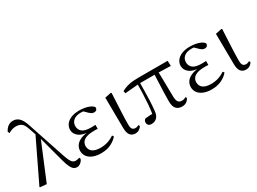

<svg xmlns="http://www.w3.org/2000/svg" viewBox="-43 -1482 2907 2175"><g transform="rotate(-30 1410.0 -395.0)"><path d="M27.7 1 23.3 -6.2 289.2 -558.1 316.4 -486.1 111.1 8.4ZM504.2 14.6Q484.9 14.6 466.5 2.7Q448.1 -9.3 431.1 -42.8Q414 -76.4 396.9 -141L305.2 -483.6L302.4 -486.2L252 -632.1Q233.2 -692 204.9 -712.4Q176.5 -732.9 133 -732.9Q103.6 -732.9 80 -724.4Q56.5 -716 35.8 -703.2L24.3 -725.9Q41.7 -762.8 70.1 -784.1Q98.4 -805.5 136.6 -805.5Q183.9 -805.5 216.9 -772.5Q249.8 -739.6 273.9 -664.1L437 -175Q453 -127.8 466.6 -102.3Q480.2 -76.9 495.4 -67Q510.6 -57.1 528.9 -57.1Q538.5 -57.1 552.6 -59.5Q566.7 -61.9 579.1 -67.4L586.7 -49.1Q577 -21.5 553.5 -3.4Q530 14.6 504.2 14.6Z M822.3 14.6Q764 14.6 719.7 -2.5Q675.3 -19.6 650.7 -51.5Q626.1 -83.4 626.1 -126.7Q626.1 -165.3 647.9 -197.3Q669.7 -229.3 717.5 -249.5Q765.3 -269.8 842.7 -271.6V-263.4Q739.9 -266.8 693.3 -302.9Q646.7 -339 646.7 -390.7Q646.7 -428.3 668.7 -460Q690.6 -491.8 735.1 -511.2Q779.6 -530.6 846.8 -530.6Q882.9 -530.6 917.4 -524.4Q952 -518.1 980.3 -505.3Q1008.6 -492.4 1024.6 -471.9Q1027.2 -450.8 1015.8 -438.7Q1004.5 -426.5 986.6 -426.5Q969.7 -426.5 956.7 -432.4Q943.7 -438.4 923.9 -456.8L866.6 -512.6L922.7 -511.5L932 -491.9Q906.4 -496.3 888.7 -498.5Q871.1 -500.7 851.7 -500.7Q787 -500.7 753 -472.4Q719.1 -444.1 719.1 -397.6Q719.1 -351.6 753 -323.6Q786.8 -295.7 868.2 -295.7Q880.3 -295.7 893.2 -296.2Q906.1 -296.7 924.3 -297.7V-245.7Q904.9 -246.9 895.4 -246.9Q886 -246.9 877.6 -246.9Q812.1 -246.9 775.1 -232.6Q738.1 -218.4 722.6 -195.2Q707 -172 707 -143.3Q707 -95.8 741.7 -69.3Q776.4 -42.9 846.6 -42.9Q897.3 -42.9 942.3 -57.2Q987.3 -71.5 1025.9 -98.8L1040.3 -80.5Q1006.8 -38.9 950.8 -12.1Q894.9 14.6 822.3 14.6Z M1269.8 14.4Q1228.3 14.4 1203.7 -14.5Q1179.2 -43.4 1178.8 -111.9L1174.9 -507.9L1255 -525L1263.8 -518.8Q1259.3 -430.3 1256.2 -367.2Q1253.1 -304.2 1251.1 -259Q1249.1 -213.9 1248.2 -180.2Q1247.3 -146.5 1247.3 -117.6Q1247.3 -70.5 1261.4 -54.8Q1275.4 -39.1 1299 -39.1Q1313.8 -39.1 1324.5 -43.2Q1335.3 -47.3 1344.9 -52L1353.8 -34.8Q1344.5 -16.9 1322.5 -1.3Q1300.5 14.4 1269.8 14.4Z M1481 12.8Q1456.1 12.8 1442.3 -0.4Q1428.4 -13.7 1428.4 -34.1Q1428.4 -49.2 1433.9 -59.2Q1439.4 -69.2 1450.1 -76.7Q1474.6 -80.1 1502.7 -81.8Q1530.7 -83.5 1564 -83.6L1540.1 -56.8Q1552.7 -131.3 1558.2 -204.1Q1563.7 -276.8 1565.9 -346.5Q1568.1 -416.2 1568.6 -482H1599.2Q1599.2 -419.6 1598.2 -354.8Q1597.2 -290 1594.4 -226Q1591.6 -162 1585.2 -101.6Q1581 -44.2 1553.2 -15.7Q1525.4 12.8 1481 12.8ZM1397.8 -437.7 1390.8 -468.5Q1435.4 -494.2 1486.7 -505.6Q1538 -517 1609.1 -517H1995.3L1998.1 -448.9L1810.6 -454H1584.8ZM1881 14.6Q1833.2 14.6 1805.3 -14.8Q1777.5 -44.3 1777.5 -114.1Q1777.5 -163.3 1779.4 -222.9Q1781.4 -282.5 1784.3 -348.6Q1787.2 -414.7 1789.6 -482H1841L1847 -131.8Q1849 -81.3 1865 -62.8Q1881.1 -44.2 1908.9 -44.2Q1927.9 -44.2 1940.4 -48.5Q1952.9 -52.8 1965.3 -59.8L1973.9 -42.5Q1959.7 -15 1936.5 -0.2Q1913.4 14.6 1881 14.6Z M2269.3 14.6Q2211 14.6 2166.7 -2.5Q2122.3 -19.6 2097.7 -51.5Q2073.1 -83.4 2073.1 -126.7Q2073.1 -165.3 2094.9 -197.3Q2116.7 -229.3 2164.5 -249.5Q2212.3 -269.8 2289.7 -271.6V-263.4Q2186.9 -266.8 2140.3 -302.9Q2093.7 -339 2093.7 -390.7Q2093.7 -428.3 2115.7 -460Q2137.6 -491.8 2182.1 -511.2Q2226.6 -530.6 2293.8 -530.6Q2329.9 -530.6 2364.4 -524.4Q2399 -518.1 2427.3 -505.3Q2455.6 -492.4 2471.6 -471.9Q2474.2 -450.8 2462.8 -438.7Q2451.5 -426.5 2433.6 -426.5Q2416.7 -426.5 2403.7 -432.4Q2390.7 -438.4 2370.9 -456.8L2313.6 -512.6L2369.7 -511.5L2379 -491.9Q2353.4 -496.3 2335.7 -498.5Q2318.1 -500.7 2298.7 -500.7Q2234 -500.7 2200 -472.4Q2166.1 -444.1 2166.1 -397.6Q2166.1 -351.6 2200 -323.6Q2233.8 -295.7 2315.2 -295.7Q2327.3 -295.7 2340.2 -296.2Q2353.1 -296.7 2371.3 -297.7V-245.7Q2351.9 -246.9 2342.4 -246.9Q2333 -246.9 2324.6 -246.9Q2259.1 -246.9 2222.1 -232.6Q2185.1 -218.4 2169.6 -195.2Q2154 -172 2154 -143.3Q2154 -95.8 2188.7 -69.3Q2223.4 -42.9 2293.6 -42.9Q2344.3 -42.9 2389.3 -57.2Q2434.3 -71.5 2472.9 -98.8L2487.3 -80.5Q2453.8 -38.9 2397.8 -12.1Q2341.9 14.6 2269.3 14.6Z M2716.8 14.4Q2675.3 14.4 2650.7 -14.5Q2626.2 -43.4 2625.8 -111.9L2621.9 -507.9L2702 -525L2710.8 -518.8Q2706.3 -430.3 2703.2 -367.2Q2700.1 -304.2 2698.1 -259Q2696.1 -213.9 2695.2 -180.2Q2694.3 -146.5 2694.3 -117.6Q2694.3 -70.5 2708.4 -54.8Q2722.4 -39.1 2746 -39.1Q2760.8 -39.1 2771.5 -43.2Q2782.3 -47.3 2791.9 -52L2800.8 -34.8Q2791.5 -16.9 2769.5 -1.3Q2747.5 14.4 2716.8 14.4Z"/></g></svg>

Font: Noto Serif HK
Style: Regular
Weight: 200
Designer: Ryoko NISHIZUKA 西塚涼子 (kana & ideographs); Frank Grießhammer (Latin, Greek & Cyrillic); Wenlong ZHANG 张文龙 (bopomofo); San
Foundry: Adobe
Version: Version 2.001;hotconv 1.1.0;makeotfexe 2.6.0